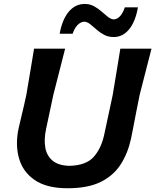

<svg xmlns="http://www.w3.org/2000/svg" viewBox="-20 -966 808 998"><path d="M331 12.5Q223 12.5 161 -29.8Q99 -72 78.8 -143.2Q58.5 -214.5 77 -300.5Q83 -327.5 94.5 -374.5Q106 -421.5 117 -473.5Q129 -544 138.2 -599.2Q147.5 -654.5 157 -713H318.5Q303.5 -654 289.5 -599.2Q275.5 -544.5 257.5 -474L219.5 -295.5Q208 -241.5 215.5 -198.8Q223 -156 253.5 -130.8Q284 -105.5 341 -104Q427 -106 466.8 -150.2Q506.5 -194.5 522 -267.5L566 -473Q577.5 -544 586.8 -599.2Q596 -654.5 605.5 -713H767.5Q752.5 -654 738.2 -599Q724 -544 706 -473.5Q697 -429 688.2 -384.2Q679.5 -339.5 672.5 -302.8Q665.5 -266 661 -245Q645 -171 608.2 -112.8Q571.5 -54.5 504.8 -21Q438 12.5 331 12.5ZM571.5 -773.5Q543 -773.5 521.2 -785Q499.5 -796.5 482 -812.2Q464.5 -828 449 -840.2Q433.5 -852.5 417.5 -853.5Q397.5 -851.5 382 -834.8Q366.5 -818 357.5 -790.5H290Q303.5 -865 337.5 -905.2Q371.5 -945.5 420 -945.5Q447 -945.5 468.5 -933.8Q490 -922 507.8 -906.2Q525.5 -890.5 541 -878.2Q556.5 -866 572 -865Q591.5 -867 605.5 -883.5Q619.5 -900 629 -928H697Q684 -853.5 651 -813.5Q618 -773.5 571.5 -773.5Z"/></svg>

Font: Commissioner Loud SemiBold
Style: Italic
Weight: 600
Italic angle: -12°
Designer: Kostas Bartsokas
Foundry: Kostas Bartsokas
Version: Version 1.000; ttfautohint (v1.8.3)